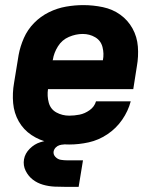

<svg xmlns="http://www.w3.org/2000/svg" viewBox="-20 -558 616 752"><path d="M251 8Q289 8 327.5 -0.5Q366 -9 400.5 -32Q435 -55 458.5 -89Q482 -123 492 -161H356Q350 -140 331 -126.5Q312 -113 291.5 -109Q271 -105 251 -105Q224 -105 201 -117.5Q178 -130 171 -156Q164 -182 168 -209H502L516 -298Q523 -337 520 -375.5Q517 -414 499 -446.5Q481 -479 451 -500.5Q421 -522 383 -530Q345 -538 306 -538Q273 -538 238.5 -532Q204 -526 171.5 -510Q139 -494 113.5 -468Q88 -442 73.5 -409Q59 -376 53 -343L35 -233Q28 -193 31.5 -154Q35 -115 53.5 -82.5Q72 -50 103.5 -29Q135 -8 173 0Q211 8 251 8ZM383 -322H186L187 -324Q191 -351 207 -376.5Q223 -402 250 -413.5Q277 -425 304 -425Q331 -425 353 -412Q375 -399 381.5 -373.5Q388 -348 383 -322ZM243 174H244Q244 174 244 174Q244 174 244 174H288L305 70H244Q231 70 218.5 68Q206 66 197 56.5Q188 47 190 35Q192 26 198.5 19.5Q205 13 213.5 10.5Q222 8 230 8V-11Q207 -11 184 -9.5Q161 -8 138 -1Q115 6 96.5 24.5Q78 43 74 66Q70 90 80.5 111Q91 132 108.5 145.5Q126 159 148.5 165.5Q171 172 195 173Q219 174 243 174Z"/></svg>

Font: Iosevka Sparkle XBdObl
Style: Regular
Weight: 800
Italic angle: -9°
Designer: Belleve Invis
Foundry: Belleve Invis
Version: Version 4.5.0; ttfautohint (v1.8.3)